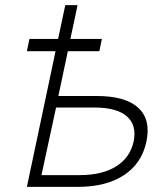

<svg xmlns="http://www.w3.org/2000/svg" viewBox="-20 -730 640 750"><path d="M85 0 197 -530H85L95 -578H207L235 -710H283L255 -578H378L368 -530H245L208 -355H358Q470 -355 520 -309Q570 -263 552 -177Q534 -92 464.5 -46Q395 0 283 0ZM142 -46H292Q379 -46 433.5 -80Q488 -114 502 -177Q515 -241 475.5 -275.5Q436 -310 349 -310H199Z"/></svg>

Font: Geist Mono ExtraLight
Style: Italic
Weight: 200
Italic angle: -12°
Monospace: yes
Designer: Basement.studio, Andrés Briganti, Mateo Zaragoza
Foundry: Basement.studio, Vercel, Andrés Briganti, Guido Ferreyra, Mateo Zaragoza
Version: Version 1.500; ttfautohint (v1.8.4.7-5d5b)